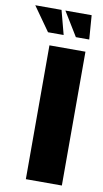

<svg xmlns="http://www.w3.org/2000/svg" viewBox="-152 -793 448 835"><g transform="rotate(10 71.5 -376.0)"><path d="M25 0V-591H184V0ZM191 -646H132L67 -752H183ZM78 -646H9L-66 -752H50Z"/></g></svg>

Font: Alumni Sans Thin Black
Style: Regular
Weight: 900
Version: Version 1.018